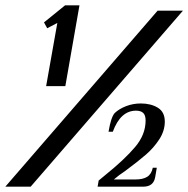

<svg xmlns="http://www.w3.org/2000/svg" viewBox="-42 -700 706 720"><path d="M131 -377 173 -614 135 -594 123 -616 202 -680H256L203 -377ZM-22 0 549 -660H644L73 0ZM328 -23 357 -47Q425 -102 464.5 -148.5Q504 -195 504 -248Q504 -268 495 -276.5Q486 -285 468 -285Q410 -285 381 -206H365Q374 -260 388 -276Q405 -292 431 -302Q457 -312 486 -312Q524 -312 550 -296Q576 -280 576 -244Q576 -209 555 -177Q534 -145 505 -120Q476 -95 429 -60Q402 -42 385 -27H466Q494 -27 510 -37Q526 -47 531 -71H546L540 -36Q534 0 495 0H324Z"/></svg>

Font: Philosopher
Style: Bold Italic
Weight: 700
Italic angle: -10°
Designer: Jovanny Lemonad
Foundry: Jovanny Lemonad
Version: Version 2.000